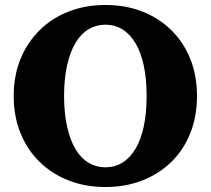

<svg xmlns="http://www.w3.org/2000/svg" viewBox="-20 -740 845 770"><path d="M403 10Q323 10 256 -16Q189 -42 139.5 -90Q90 -138 62.5 -205.5Q35 -273 35 -355Q35 -437 62.5 -504Q90 -571 139.5 -619.5Q189 -668 256 -694Q323 -720 403 -720Q483 -720 550 -694Q617 -668 666.5 -619.5Q716 -571 743 -504Q770 -437 770 -355Q770 -273 743 -205.5Q716 -138 666.5 -90Q617 -42 550 -16Q483 10 403 10ZM403 -69Q440 -69 470.5 -87.5Q501 -106 523 -142.5Q545 -179 556.5 -232.5Q568 -286 568 -355Q568 -424 556.5 -477.5Q545 -531 523 -567.5Q501 -604 470.5 -622.5Q440 -641 403 -641Q366 -641 335 -622.5Q304 -604 282.5 -567.5Q261 -531 249 -477.5Q237 -424 237 -355Q237 -286 249 -232.5Q261 -179 282.5 -142.5Q304 -106 335 -87.5Q366 -69 403 -69Z"/></svg>

Font: Roboto Serif 36pt
Style: Bold
Weight: 700
Version: Version 1.008